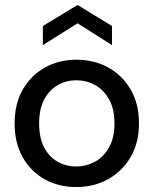

<svg xmlns="http://www.w3.org/2000/svg" viewBox="-20 -748 620 775"><path d="M288 7Q216 7 160 -24.5Q104 -56 71.5 -113.5Q39 -171 39 -250Q39 -329 72 -386.5Q105 -444 161.5 -475.5Q218 -507 288 -507Q360 -507 417 -475.5Q474 -444 507.5 -386.5Q541 -329 541 -250Q541 -171 507 -113.5Q473 -56 416 -24.5Q359 7 288 7ZM288 -76Q327 -76 362 -94.5Q397 -113 419.5 -152Q442 -191 442 -250Q442 -309 420 -347.5Q398 -386 363 -405Q328 -424 288 -424Q248 -424 214 -405Q180 -386 159 -347.5Q138 -309 138 -250Q138 -191 158.5 -152.5Q179 -114 213 -95Q247 -76 288 -76ZM153 -566V-643L293 -728L432 -643V-566L293 -654Z"/></svg>

Font: Envelope Sans Variable
Style: Regular
Weight: 500
Designer: Andreas Rasmussen / Norman Anderson
Foundry: mail.de GmbH
Version: Version 1.150